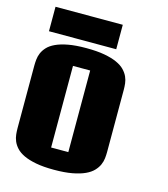

<svg xmlns="http://www.w3.org/2000/svg" viewBox="-143 -1115 1087 1244"><g transform="rotate(15 400.5 -492.5)"><path d="M281.7 -115.7H397V-663.1H281.7ZM335.9 19Q265.1 19 215.3 9.5Q165.5 0 132.6 -15.6Q99.6 -31.2 80.8 -51.8Q62 -72.3 52.7 -94.5Q43.5 -116.7 41.3 -139.2Q39.1 -161.6 39.1 -181.2V-599.1Q39.1 -618.7 41.3 -640.9Q43.5 -663.1 52.7 -685.1Q62 -707 80.8 -727.3Q99.6 -747.6 132.6 -762.9Q165.5 -778.3 215.1 -787.6Q264.6 -796.9 335.9 -796.9Q407.7 -796.9 458.3 -787.6Q508.8 -778.3 542.5 -762.9Q576.2 -747.6 595.7 -727.3Q615.2 -707 625 -685.1Q634.8 -663.1 637.2 -640.9Q639.6 -618.7 639.6 -599.1V-181.2Q639.6 -161.6 637.2 -139.2Q634.8 -116.7 625 -94.5Q615.2 -72.3 595.7 -51.8Q576.2 -31.2 542.5 -15.6Q508.8 0 458.3 9.5Q407.7 19 335.9 19ZM524.4 -1003.9V-839.8H73.2V-1003.9Z"/></g></svg>

Font: Coda Caption ExtraBold
Style: Regular
Weight: 800
Designer: vernon adams
Foundry: vernon adams
Version: Version 1.002